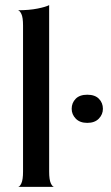

<svg xmlns="http://www.w3.org/2000/svg" viewBox="-20 -730 432 750"><path d="M50 0Q57 0 63.5 -14Q70 -28 70 -60V-630Q70 -662 63.5 -675.5Q57 -689 50 -690Q94 -690 126.5 -696.5Q159 -703 172 -710V-60Q172 -28 178.5 -14Q185 0 192 0ZM321 -250Q292 -250 276 -266.5Q260 -283 260 -305Q260 -328 275.5 -344Q291 -360 321 -360Q351 -360 366.5 -344Q382 -328 382 -305Q382 -283 366 -266.5Q350 -250 321 -250Z"/></svg>

Font: Red Rose
Style: Regular
Weight: 400
Designer: Jaikishan Patel
Version: Version 2.000; ttfautohint (v1.8.3)